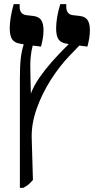

<svg xmlns="http://www.w3.org/2000/svg" viewBox="-20 -667 462 927"><path d="M76 240V-287Q76 -350 80.5 -387Q85 -424 94 -451V-453L78 -456Q50 -460 38.5 -477.5Q27 -495 27 -531Q27 -553 31.5 -582Q36 -611 46 -647H75V-634Q75 -599 106 -594L140 -590Q167 -587 178.5 -570.5Q190 -554 190 -521Q190 -500 186.5 -480.5Q183 -461 178 -442L138 -447Q131 -422 128 -390Q125 -358 127 -299L129 -215Q143 -253 170.5 -292.5Q198 -332 230 -368Q262 -404 290 -432L312 -454L302 -456Q274 -460 262.5 -477Q251 -494 251 -530Q251 -553 255.5 -582Q260 -611 271 -647H300V-634Q300 -599 330 -594L365 -590Q391 -587 402.5 -570.5Q414 -554 414 -521Q414 -500 410.5 -480.5Q407 -461 402 -442L363 -447L314 -396Q267 -347 225 -281Q183 -215 157.5 -143.5Q132 -72 133 -5L139 202Q126 217 116 225Q106 233 92 240Z"/></svg>

Font: Noto Serif Hebrew Condensed
Style: Bold
Weight: 700
Width: 3
Designer: Monotype Design Team
Foundry: Monotype Imaging Inc.
Version: Version 2.004; ttfautohint (v1.8.4.7-5d5b)